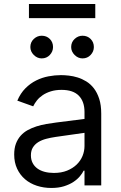

<svg xmlns="http://www.w3.org/2000/svg" viewBox="-20 -929 604 962"><path d="M237.2 12.8Q198.5 12.8 164.4 1.6Q130.3 -9.6 105.3 -31.1Q80.3 -52.6 65.7 -83.8Q51.1 -115.1 51.1 -154.8Q51.1 -186.1 59.8 -209.2Q68.5 -232.2 83.6 -249.1Q98.7 -266 119.1 -277.2Q139.6 -288.4 163 -295.8Q186.4 -303.3 212 -307.7Q237.6 -312.1 262.8 -315.3L403.4 -333.1V-367.9Q403.4 -420.5 374.8 -449.6Q346.2 -478.7 288.4 -478.7Q258.5 -478.7 235.1 -471.4Q211.6 -464.1 194.2 -452.4Q176.8 -440.7 165.1 -426Q153.4 -411.2 146.3 -396.3L66.8 -424.7Q82.7 -462 107.4 -486.7Q132.1 -511.4 161.4 -525.9Q190.7 -540.5 222.7 -546.5Q254.6 -552.6 285.5 -552.6Q302.9 -552.6 324.6 -550.2Q346.2 -547.9 368.6 -541Q391 -534.1 412.5 -521Q433.9 -507.8 450.5 -486.3Q467 -464.8 477.1 -433.8Q487.2 -402.7 487.2 -359.4V0H403.4V-73.9H399.1Q392.8 -60.7 380 -45.5Q367.2 -30.2 347.5 -17.2Q327.8 -4.3 300.4 4.3Q273.1 12.8 237.2 12.8ZM250 -62.5Q287.3 -62.5 315.9 -74Q344.5 -85.6 364 -104.4Q383.5 -123.2 393.5 -147.5Q403.4 -171.9 403.4 -197.4V-263.5L258.5 -242.9Q234 -239.3 211.6 -233.5Q189.3 -227.6 172.2 -217.2Q155.2 -206.7 145.1 -190.7Q134.9 -174.7 134.9 -150.6Q134.9 -128.9 143.5 -112.4Q152 -95.9 167.4 -84.7Q182.9 -73.5 204 -68Q225.1 -62.5 250 -62.5ZM457.4 -838.1H125V-909.1H457.4ZM188.9 -636.4Q166.5 -636.4 149.3 -653.6Q132.1 -670.8 132.1 -693.2Q132.1 -717.7 149.3 -733.8Q166.5 -750 188.9 -750Q213.4 -750 229.6 -733.8Q245.7 -717.7 245.7 -693.2Q245.7 -670.8 229.6 -653.6Q213.4 -636.4 188.9 -636.4ZM393.5 -636.4Q371.1 -636.4 353.9 -653.6Q336.6 -670.8 336.6 -693.2Q336.6 -717.7 353.9 -733.8Q371.1 -750 393.5 -750Q418 -750 434.1 -733.8Q450.3 -717.7 450.3 -693.2Q450.3 -670.8 434.1 -653.6Q418 -636.4 393.5 -636.4Z"/></svg>

Font: Linik Sans
Style: Regular
Weight: 400
Designer: Rasmus Andersson (font), Marc Monis (original base), Kil Hyung-jin (Pretendard portions), Cristiano Sobral (main changes
Foundry: rsms
Version: Version 3.018;May 31, 2022;FontCreator 14.0.0.2814 64-bit; t